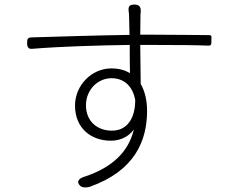

<svg xmlns="http://www.w3.org/2000/svg" viewBox="-20 -794 1020 842"><path d="M391 -418C412 -439 440 -451 469 -451C518 -451 560 -423 573 -356C573 -314 564 -280 546 -257C528 -233 503 -221 470 -221C408 -221 357 -261 357 -332C357 -368 371 -397 391 -418ZM549 -535 550 -473C527 -487 501 -494 468 -494C383 -494 309 -421 309 -331C309 -232 379 -177 466 -177C506 -177 543 -193 567 -226C544 -129 473 -60 353 -20C327 -13 312 3 332 21C341 30 362 29 374 25C572 -45 625 -178 625 -308C625 -354 615 -395 597 -426L596 -512L595 -597H629C760 -597 840 -596 892 -594C908 -593 907 -601 907 -617C907 -633 911 -640 895 -640C846 -640 749 -642 629 -642H595L596 -725C596 -728 596 -734 597 -740C599 -762 592 -774 570 -774C549 -774 542 -767 544 -746C545 -739 546 -732 546 -725L548 -641C400 -639 226 -633 117 -630C100 -629 99 -621 99 -604C99 -587 105 -578 122 -580C243 -590 408 -595 549 -597Z"/></svg>

Font: GenSenRounded2 TW L
Style: Regular
Weight: 300
Version: Version 2.100;PS 2.1;hotconv 16.6.51;makeotf.lib2.5.65220 DE